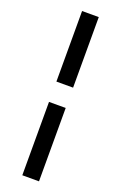

<svg xmlns="http://www.w3.org/2000/svg" viewBox="-186 -798 683 1092"><g transform="rotate(20 155.5 -252.0)"><path d="M108 245V-199H209V245ZM209 -322H108V-749H209Z"/></g></svg>

Font: Source Serif 4
Style: Bold Italic
Weight: 700
Italic angle: -12°
Designer: Frank Grießhammer
Foundry: Adobe Systems Incorporated
Version: Version 4.004;hotconv 1.0.116;makeotfexe 2.5.65601